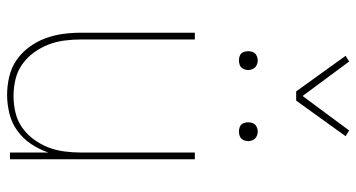

<svg xmlns="http://www.w3.org/2000/svg" viewBox="-251 -743 1002 540"><g transform="rotate(90 250.0 -473.0)"><path d="M247 8Q221 8 195.5 2Q170 -4 149 -18.5Q128 -33 112.5 -54Q97 -75 88 -99Q79 -123 75.5 -148.5Q72 -174 72 -200V-520H91V-200Q91 -177 94 -153.5Q97 -130 105.5 -108Q114 -86 128 -67Q142 -48 161 -34.5Q180 -21 203.5 -15.5Q227 -10 250 -10Q273 -10 296.5 -15.5Q320 -21 339 -34.5Q358 -48 372 -67Q386 -86 394.5 -108Q403 -130 406 -153.5Q409 -177 409 -200V-520H428V0H409V-108Q400 -82 385 -59.5Q370 -37 348 -21Q326 -5 299.5 1.5Q273 8 247 8ZM350 -644Q345 -644 339.5 -645.5Q334 -647 330.5 -650.5Q327 -654 325.5 -659.5Q324 -665 324 -670Q324 -675 325.5 -680.5Q327 -686 330.5 -689.5Q334 -693 339.5 -695Q345 -697 350 -697Q355 -697 360.5 -695Q366 -693 369.5 -689.5Q373 -686 375 -680.5Q377 -675 377 -670Q377 -665 375 -659.5Q373 -654 369.5 -650.5Q366 -647 360.5 -645.5Q355 -644 350 -644ZM150 -644Q145 -644 139.5 -645.5Q134 -647 130.5 -650.5Q127 -654 125.5 -659.5Q124 -665 124 -670Q124 -675 125.5 -680.5Q127 -686 130.5 -689.5Q134 -693 139.5 -695Q145 -697 150 -697Q155 -697 160.5 -695Q166 -693 169.5 -689.5Q173 -686 175 -680.5Q177 -675 177 -670Q177 -665 175 -659.5Q173 -654 169.5 -650.5Q166 -647 160.5 -645.5Q155 -644 150 -644ZM237 -805 137 -944 153 -954 250 -823 347 -954 363 -944 263 -805Z"/></g></svg>

Font: Iosevka Curly Thin
Style: Regular
Weight: 100
Monospace: yes
Designer: Belleve Invis
Foundry: Belleve Invis
Version: Version 22.1.2; ttfautohint (v1.8.4)